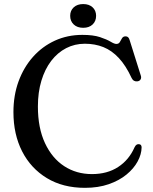

<svg xmlns="http://www.w3.org/2000/svg" viewBox="-20 -884 735 922"><path d="M660 -176Q659.5 -143 641 -108.8Q622.5 -74.5 587.5 -45.8Q552.5 -17 502.2 0.5Q452 18 388 18Q282 18 205 -28.8Q128 -75.5 86.2 -157.2Q44.5 -239 44.5 -345.5Q44.5 -426 69.2 -493.5Q94 -561 138.5 -611Q183 -661 243.5 -688.8Q304 -716.5 375.5 -716.5Q427.5 -716.5 460 -705.8Q492.5 -695 510.8 -684Q529 -673 538.5 -673Q550.5 -673 555.5 -682.2Q560.5 -691.5 566 -700.5Q571.5 -709.5 583 -709.5Q590.5 -709.5 595.2 -705.2Q600 -701 603 -690L656.5 -520Q659.5 -510 655 -502.5Q650.5 -495 640.5 -493.5Q631.5 -492 624 -496Q616.5 -500 612 -509.5Q584.5 -569 550.8 -605.2Q517 -641.5 476.5 -657.8Q436 -674 387.5 -674Q339 -674 297.8 -652.8Q256.5 -631.5 226 -591.8Q195.5 -552 178.8 -496.5Q162 -441 162 -372.5Q162 -269.5 196 -196.8Q230 -124 288.5 -86Q347 -48 421.5 -48Q495 -48 547.2 -82Q599.5 -116 626 -176.5Q630.5 -186 636 -189.2Q641.5 -192.5 648 -191.5Q654 -191 657 -187Q660 -183 660 -176ZM379.5 -750.5Q351 -750.5 334 -766.5Q317 -782.5 317 -808Q317 -833 334 -848.8Q351 -864.5 379.5 -864.5Q408 -864.5 424.8 -848.8Q441.5 -833 441.5 -808Q441.5 -782.5 424.8 -766.5Q408 -750.5 379.5 -750.5Z"/></svg>

Font: Fraunces 16pt
Style: Regular
Weight: 400
Version: Version 1.000;[b76b70a41]